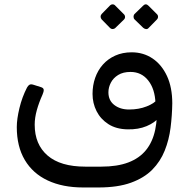

<svg xmlns="http://www.w3.org/2000/svg" viewBox="-20 -667 852 860"><path d="M352.6 172.7Q260.5 172.7 193.7 141.3Q126.9 110 91.1 49.6Q55.2 -10.8 55.2 -97.8Q55.2 -133.7 67.1 -183Q79 -232.3 100.9 -274.7Q105.6 -283.7 112.2 -287.5Q118.8 -291.2 131.6 -286.8L164.4 -276.4Q175.2 -272.8 175.8 -264.7Q176.4 -256.7 170.2 -242.6Q154.4 -207.7 144.9 -173.6Q135.4 -139.4 135.4 -108.7Q135.4 -20 193.2 29.7Q250.9 79.4 361.9 79.4H433.9Q505.2 79.4 554.8 60.6Q604.4 41.8 634.1 5.1Q663.8 -31.6 675.2 -85.8Q686.6 -140 681.7 -210L751.7 -205Q750.9 -149.8 744 -95.2Q737.2 -40.6 717.7 7.9Q698.2 56.5 661.9 93.2Q625.6 129.9 566.7 151.3Q507.9 172.7 420.6 172.7ZM676.4 -204.8Q674.1 -268.4 643.9 -306.6Q613.7 -344.8 564.6 -344.8Q531.2 -344.8 509.2 -331.1Q487.1 -317.4 476.4 -296.4Q465.6 -275.4 465.6 -253.5Q465.6 -217.1 491.9 -196.8Q518.2 -176.5 557.9 -176.5Q602.1 -176.5 637.1 -190.5Q672.1 -204.4 684 -221.6L694.4 -142.8Q673.6 -117.4 636.6 -102Q599.7 -86.6 551.5 -87.6Q500.6 -88.5 465.6 -110.9Q430.6 -133.4 412.5 -169.1Q394.5 -204.9 394.5 -246.4Q394.5 -284.6 406.3 -318.4Q418.2 -352.2 440.9 -377.8Q463.6 -403.3 496.3 -418Q529 -432.7 569.7 -432.7Q622.2 -432.7 663.2 -405.2Q704.1 -377.7 727.9 -326.7Q751.7 -275.6 751.7 -203.3ZM496.4 -541.6Q491.8 -537 484.8 -536.9Q477.8 -536.8 472 -542.6L435.4 -580Q430.8 -585.6 430.6 -592.1Q430.4 -598.6 435.4 -604.4L472 -641.8Q477.8 -647.6 484.7 -647.5Q491.6 -647.4 496.4 -641.8L533.8 -604.4Q539.6 -599.4 540.1 -592Q540.6 -584.6 534.8 -579ZM645.6 -541.6Q640.7 -535.8 633.7 -536.8Q626.8 -537.8 621.3 -542.6L582.8 -580Q578.1 -584.7 578.1 -592.2Q578.1 -599.6 582.8 -604.4L621.3 -641.8Q626.8 -647.4 632.8 -647.5Q638.9 -647.6 644.6 -641.8L682.1 -604.4Q687.8 -599.4 687.9 -592.1Q688 -584.7 682.2 -579Z"/></svg>

Font: Rubik Light
Style: Italic
Weight: 300
Italic angle: -12°
Designer: Hubert and Fischer
Foundry: Hubert and Fischer
Version: Version 2.300;gftools[0.9.30]